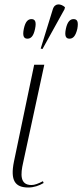

<svg xmlns="http://www.w3.org/2000/svg" viewBox="-20 -824 366 854"><path d="M169 -606 267 -783 269 -792C251 -808 224 -812 215 -783L161 -608ZM102 -652C117 -652 129 -662 136 -696C143 -729 135 -739 120 -739C105 -739 93 -729 86 -696C79 -662 87 -652 102 -652ZM289 -652C304 -652 316 -662 324 -696C330 -729 323 -739 307 -739C293 -739 280 -729 273 -696C266 -662 274 -652 289 -652ZM106 10C130 10 154 2 174 -10L171 -18C150 -7 134 -1 120 -1C68 -1 71 -49 83 -101L177 -536H132L42 -105C25 -21 47 10 106 10Z"/></svg>

Font: Noto Serif Display ExtraCondensed ExtraLight
Style: Italic
Weight: 200
Width: 2
Italic angle: -12°
Designer: Monotype Design Team
Foundry: Monotype Imaging Inc.
Version: Version 2.009